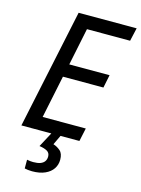

<svg xmlns="http://www.w3.org/2000/svg" viewBox="-139 -792 814 1109"><g transform="rotate(15 268.0 -237.0)"><path d="M38 0 189 -714H536L518 -635H260L214 -412H455L439 -334H197L144 -79H402L385 0ZM166 240Q153 240 141 238.5Q129 237 121 235V183Q131 185 141 186Q151 187 158 187Q184 187 200.5 181Q217 175 225.5 163Q234 151 234 134Q234 112 216.5 102Q199 92 170 88L217 0H272L245 57Q268 64 287 80.5Q306 97 306 134Q306 164 290 188Q274 212 242.5 226Q211 240 166 240Z"/></g></svg>

Font: Noto Sans Display
Style: Italic
Weight: 400
Italic angle: -12°
Designer: Monotype Design Team
Foundry: Monotype Imaging Inc.
Version: Version 2.003